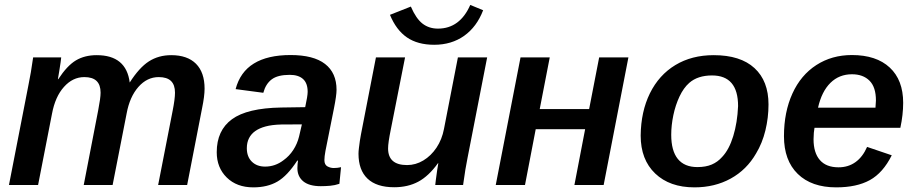

<svg xmlns="http://www.w3.org/2000/svg" viewBox="-20 -766 3790 795"><path d="M326.7 0 386.7 -310.1Q396.5 -360.4 396.5 -382.3Q396.5 -414.6 379.9 -430.7Q363.3 -446.8 329.1 -446.8Q281.2 -446.8 244.9 -406.2Q208.5 -365.7 195.3 -294.9L137.7 0H17.1L98.1 -415.5Q107.9 -461.9 117.2 -528.3H233.4Q233.4 -524.9 231 -508.1Q228.5 -491.2 225.3 -471.4Q222.2 -451.7 219.7 -438H221.2Q257.8 -494.1 294.2 -515.9Q330.6 -537.6 380.4 -537.6Q502.9 -537.6 517.1 -424.3Q556.6 -486.3 596.7 -512Q636.7 -537.6 689 -537.6Q755.9 -537.6 791.5 -502Q827.1 -466.3 827.1 -398.9Q827.1 -368.2 816.9 -318.8L754.9 0H634.8L694.8 -307.1Q704.6 -356.4 704.6 -382.3Q704.6 -414.6 688 -430.7Q671.4 -446.8 637.2 -446.8Q588.9 -446.8 553 -406Q517.1 -365.2 504.4 -296.4L446.3 0Z M1308.1 4.9Q1260.3 4.9 1235.8 -15.1Q1211.4 -35.2 1211.4 -69.8Q1211.4 -78.6 1212.2 -86.4Q1212.9 -94.2 1213.9 -101.1H1210.9Q1169.9 -38.1 1128.7 -14.2Q1087.4 9.8 1028.8 9.8Q960.4 9.8 918.9 -31Q877.4 -71.8 877.4 -135.7Q877.4 -226.1 940.4 -272.2Q1003.4 -318.4 1144 -320.8L1243.7 -322.3Q1253.9 -368.7 1253.9 -385.7Q1253.9 -421.4 1234.9 -438.7Q1215.8 -456.1 1179.7 -456.1Q1129.9 -456.1 1105 -437.3Q1080.1 -418.5 1070.3 -381.8L955.6 -397Q974.1 -467.8 1031 -502.9Q1087.9 -538.1 1183.1 -538.1Q1278.3 -538.1 1325.9 -501.2Q1373.5 -464.4 1373.5 -394Q1373.5 -371.1 1362.8 -317.4L1327.6 -141.1Q1323.2 -117.2 1323.2 -103Q1323.2 -84 1335.7 -77.1Q1348.1 -70.3 1361.8 -70.3Q1377.4 -70.3 1392.1 -73.7L1385.3 -4.9Q1366.2 1.5 1346.9 3.2Q1327.6 4.9 1308.1 4.9ZM1002 -152.3Q1002 -117.2 1022.7 -96.7Q1043.5 -76.2 1077.6 -76.2Q1119.6 -76.2 1153.8 -102.5Q1177.7 -119.6 1194.3 -145Q1210.9 -170.4 1218.3 -200.7L1230 -251L1144.5 -250.5Q1106 -249.5 1079.8 -242.4Q1053.7 -235.4 1036.6 -223.1Q1020 -211.4 1011 -193.6Q1002 -175.8 1002 -152.3Z M1793.5 -90.3Q1754.9 -36.6 1711.9 -13.7Q1668.9 9.3 1612.3 9.3Q1539.1 9.3 1501.7 -26.4Q1464.4 -62 1464.4 -129.4Q1464.4 -138.7 1466.1 -152.8Q1467.8 -167 1470 -182.6Q1472.2 -198.2 1474.6 -209.5L1536.6 -528.3H1657.2L1598.1 -229.5Q1586.9 -174.8 1586.9 -151.4Q1586.9 -82.5 1665.5 -82.5Q1701.2 -82.5 1732.9 -101.6Q1764.6 -120.6 1787.4 -154.5Q1810.1 -188.5 1818.4 -232.4L1876 -528.3H1997.1L1916 -112.8Q1911.6 -92.3 1907 -64Q1902.3 -35.6 1897.5 0H1782.2Q1782.2 -3.4 1784.7 -21.5Q1787.1 -39.6 1790 -60.1Q1793 -80.6 1794.9 -90.3ZM1777.8 -580.6Q1709.5 -580.6 1665 -611.1Q1620.6 -641.6 1594.7 -704.6L1681.2 -738.8Q1702.6 -689 1729.5 -668.2Q1756.3 -647.5 1793.5 -647.5Q1838.9 -647.5 1872.6 -672.4Q1906.2 -697.3 1927.2 -745.6L1980.5 -723.6Q1954.1 -654.8 1901.9 -617.7Q1849.6 -580.6 1777.8 -580.6Z M2198.2 -231 2153.8 0H2032.7L2135.3 -528.3H2256.3L2214.8 -314.5H2419.4L2460.9 -528.3H2582L2479.5 0H2358.4L2402.8 -231Z M3162.1 -333.5Q3162.1 -278.8 3149.2 -225.8Q3136.2 -172.9 3110.8 -130.9Q3071.8 -63 3005.6 -26.6Q2939.5 9.8 2855.5 9.8Q2752.9 9.8 2692.9 -47.6Q2632.8 -105 2632.8 -204.6Q2633.8 -303.7 2670.9 -379.4Q2708.5 -455.6 2776.4 -496.6Q2844.2 -537.6 2935.1 -537.6Q3045.9 -537.6 3104 -484.1Q3162.1 -430.7 3162.1 -333.5ZM3036.1 -326.7Q3036.1 -453.6 2928.2 -453.6Q2869.1 -453.6 2834 -422.9Q2810.5 -402.3 2793.7 -366.7Q2776.9 -331.1 2768.1 -289.1Q2759.3 -247.1 2759.3 -208Q2759.3 -141.6 2786.6 -107.9Q2814 -74.2 2867.7 -74.2Q2902.3 -74.2 2927 -84.7Q2951.7 -95.2 2970.2 -116.2Q2999 -146.5 3016.1 -202.4Q3033.2 -258.3 3036.1 -326.7Z M3352.5 -236.8Q3349.1 -219.7 3348.6 -189.5Q3348.6 -133.3 3374.8 -103.3Q3400.9 -73.2 3452.1 -73.2Q3492.2 -73.2 3522.2 -94.7Q3552.2 -116.2 3570.3 -157.7L3672.4 -123Q3636.2 -50.3 3581.8 -20.3Q3527.3 9.8 3442.4 9.8Q3340.3 9.8 3283.2 -45.9Q3226.1 -101.6 3226.1 -202.1Q3226.1 -301.8 3261.2 -378.9Q3295.9 -455.1 3360.1 -496.6Q3424.3 -538.1 3507.3 -538.1Q3608.4 -538.1 3664.1 -486.3Q3719.7 -434.6 3719.7 -340.3Q3719.7 -291 3708 -236.8ZM3367.2 -320.3H3605L3606.9 -350.1Q3606.9 -405.3 3580.3 -431.9Q3553.7 -458.5 3507.8 -458.5Q3454.6 -458.5 3418.5 -422.9Q3382.3 -387.2 3367.2 -320.3Z"/></svg>

Font: Arimo SemiBold
Style: Italic
Weight: 600
Italic angle: -12°
Version: Version 1.33